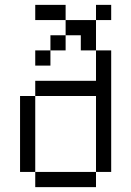

<svg xmlns="http://www.w3.org/2000/svg" viewBox="-20 -770 540 790"><path d="M437.5 -687.5V-750H375V-687.5H250V-625H187.5V-562.5H125V-500H187.5V-562.5H250V-625H312.5V-562.5H375Q375 -562.5 375 -437.5H125V-375H62.5V-62.5H125V0H375V-62.5H125V-375H375V-62.5H437.5Q437.5 -62.5 437.5 -562.5H375Q375 -562.5 375 -687.5ZM250 -687.5V-750H125V-687.5Z"/></svg>

Font: Unifont
Style: Regular
Weight: 500
Version: Version 13.0.05